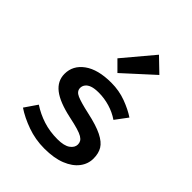

<svg xmlns="http://www.w3.org/2000/svg" viewBox="-226 -918 1052 1052"><g transform="rotate(45 300.0 -392.0)"><path d="M303 12Q234 12 171 -10.5Q108 -33 62 -64L112 -137Q156 -108 207 -91.5Q258 -75 318 -75Q369 -75 393.5 -92.5Q418 -110 418 -134Q418 -146 412.5 -156Q407 -166 393 -174.5Q379 -183 352 -191Q325 -199 282 -208Q184 -229 138 -265Q92 -301 92 -356Q92 -421 148.5 -462Q205 -503 308 -503Q369 -503 422.5 -483Q476 -463 513 -438L460 -367Q425 -391 383 -403.5Q341 -416 298 -416Q265 -416 245.5 -409Q226 -402 216.5 -389.5Q207 -377 207 -362Q207 -336 237 -323Q267 -310 335 -295Q414 -278 457 -256.5Q500 -235 516.5 -207.5Q533 -180 533 -140Q533 -98 506.5 -63.5Q480 -29 429 -8.5Q378 12 303 12ZM294 -564 237 -621 384 -796 464 -719Z"/></g></svg>

Font: Source Code Pro SemiBold
Style: Regular
Weight: 600
Monospace: yes
Designer: Paul D. Hunt, Teo Tuominen
Foundry: Adobe Systems Incorporated
Version: Version 1.018;hotconv 1.0.116;makeotfexe 2.5.65601